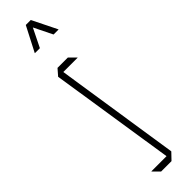

<svg xmlns="http://www.w3.org/2000/svg" viewBox="-244 -667 655 655"><g transform="rotate(-45 83.0 -340.0)"><path d="M108 -24 38 -477 58 -500H108L131 -477V-476H62L131 -25V-24L108 0H58L35 -23V-24ZM129 -590 96 -657 63 -590H39V-591L85 -680H109L153 -591V-590Z"/></g></svg>

Font: Foldit Thin Thin
Style: Regular
Weight: 250
Version: Version 1.003